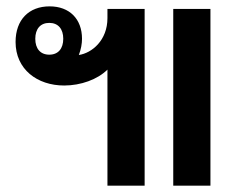

<svg xmlns="http://www.w3.org/2000/svg" viewBox="-20 -584 756 604"><path d="M318 0H435V-556H318V-527C318 -457 269 -417 228 -411C235 -429 238 -447 238 -462C238 -524 199 -564 136 -564C71 -564 29 -522 29 -452C29 -366 97 -315 182 -315C234 -315 287 -334 318 -365ZM525 0H642V-556H525ZM135 -412C107 -412 91 -431 91 -462C91 -493 107 -512 135 -512C163 -512 179 -493 179 -462C179 -431 163 -412 135 -412Z"/></svg>

Font: Noto Sans Thai Looped SemiCondensed SemiBold
Style: Regular
Weight: 600
Width: 4
Designer: Sasikarn Vongin, Ben Mitchell
Foundry: The Fontpad Ltd
Version: Version 1.001